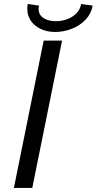

<svg xmlns="http://www.w3.org/2000/svg" viewBox="-20 -918 473 938"><path d="M193.4 -719.7H283.2L137.7 0H47.9ZM113.3 -874Q113.3 -888.2 115.7 -898.4L170.4 -890.6Q168.5 -879.9 168.5 -875Q168.5 -845.7 192.1 -830.1Q215.8 -814.5 252.4 -814.5Q283.2 -814.5 310.1 -825Q336.9 -835.4 354.5 -854.5Q372.1 -873.5 376.5 -898.4L432.6 -890.6Q425.8 -851.1 398.2 -822Q370.6 -793 331.3 -777.6Q292 -762.2 250.5 -761.7Q210.4 -761.7 179.2 -776.4Q147.9 -791 130.6 -816.7Q113.3 -842.3 113.3 -874Z"/></svg>

Font: Reddit Sans Chocolate
Style: Italic
Weight: 400
Italic angle: -11.25°
Designer: Stephen Hutchings
Version: Version 1.013